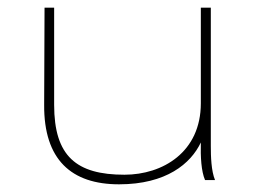

<svg xmlns="http://www.w3.org/2000/svg" viewBox="-20 -469 665 500"><path d="M290 11C413 11 477 -43 503 -98C502 -61 504 -23 514 0H540C530 -24 529 -62 529 -89V-449H503V-200C503 -73 404 -14 304 -14C179 -14 121 -62 121 -196V-449H96L95 -196C94 -53 166 11 290 11Z"/></svg>

Font: Inconsolata Expanded ExtraLight
Style: Regular
Weight: 200
Width: 7
Monospace: yes
Designer: Raph Levien, Cyreal, Brenton Simpson
Foundry: Raph Levien, Cyreal, Google
Version: Version 3.100